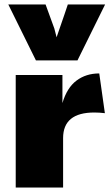

<svg xmlns="http://www.w3.org/2000/svg" viewBox="-20 -835 488 855"><path d="M50 0V-501H258V-376Q278 -444 320.5 -476Q363 -508 422 -508L447 -331Q423 -334 400 -334Q261 -334 261 -220V0ZM140 -566 17 -815H183L222 -708L232 -669Q238 -687 247.5 -714Q257 -741 266.5 -769Q276 -797 282 -815H448L325 -566Z"/></svg>

Font: Paytone One
Style: Regular
Weight: 400
Designer: Vernon Adams
Foundry: Vernon Adams
Version: Version 1.002; ttfautohint (v1.8.4.7-5d5b);gftools[0.9.23]